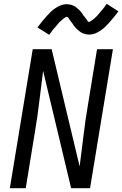

<svg xmlns="http://www.w3.org/2000/svg" viewBox="-20 -995 646 1015"><path d="M32 0 153 -735H253L401 -115Q412 -197 421.5 -278.5Q431 -360 445 -441L493 -735H577L456 0H356L208 -620Q197 -538 187.5 -456.5Q178 -375 164 -294L116 0ZM240 -811 178 -850Q191 -867 203 -882Q215 -897 226 -909Q237 -921 247 -931Q257 -941 271.5 -951Q286 -961 301.5 -967Q317 -973 333 -973Q338 -973 343.5 -972Q349 -971 354 -970Q359 -969 363.5 -967Q368 -965 372.5 -963Q377 -961 380.5 -958Q384 -955 387.5 -952Q391 -949 395.5 -945.5Q400 -942 403 -938Q406 -934 409.5 -930.5Q413 -927 415 -923Q417 -919 419.5 -915.5Q422 -912 426 -907.5Q430 -903 433 -898.5Q436 -894 438.5 -891Q441 -888 443.5 -883.5Q446 -879 451 -879Q454 -879 457 -881.5Q460 -884 463.5 -886Q467 -888 471.5 -891.5Q476 -895 478 -897Q480 -899 482.5 -901Q485 -903 487 -905Q489 -907 491.5 -909.5Q494 -912 496.5 -915Q499 -918 501.5 -921Q504 -924 506.5 -927Q509 -930 512 -933.5Q515 -937 518 -940.5Q521 -944 524.5 -948Q528 -952 531 -956.5Q534 -961 537.5 -965.5Q541 -970 544 -975L606 -935Q593 -918 581 -903Q569 -888 558 -876Q547 -864 537 -854Q527 -844 512.5 -834Q498 -824 482.5 -818Q467 -812 451 -812Q446 -812 440.5 -813Q435 -814 430 -815Q425 -816 420.5 -818Q416 -820 411.5 -822Q407 -824 403.5 -827Q400 -830 396.5 -833Q393 -836 388.5 -839.5Q384 -843 381 -847Q378 -851 374.5 -854.5Q371 -858 368.5 -862Q366 -866 364 -869.5Q362 -873 358 -877.5Q354 -882 351 -886.5Q348 -891 345.5 -894.5Q343 -898 340.5 -902Q338 -906 333 -906Q330 -906 326.5 -904Q323 -902 320 -899.5Q317 -897 312 -893.5Q307 -890 305.5 -888Q304 -886 301.5 -884Q299 -882 296.5 -880Q294 -878 292 -875.5Q290 -873 287.5 -870Q285 -867 282.5 -864Q280 -861 277.5 -858Q275 -855 272 -851.5Q269 -848 265.5 -844.5Q262 -841 259 -837Q256 -833 253 -828.5Q250 -824 246.5 -819.5Q243 -815 240 -811Z"/></svg>

Font: Iosevka Extended
Style: Italic
Weight: 400
Width: 7
Italic angle: -9°
Monospace: yes
Designer: Belleve Invis
Foundry: Belleve Invis
Version: Version 32.5.0; ttfautohint (v1.8.4)